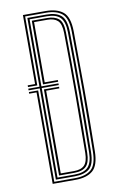

<svg xmlns="http://www.w3.org/2000/svg" viewBox="-90 -848 536 896"><g transform="rotate(-10 178.0 -400.0)"><path d="M85 0V-433.5H50V-441.2H94V-8.2H193Q242.2 -8.2 268.6 -30.5Q295 -52.8 296 -115.2Q298.2 -259.5 298.2 -397.2Q298.2 -535 296 -684.8Q295 -748.5 268.4 -770.1Q241.8 -791.8 193.8 -791.8H94V-465H50V-473H85V-800H193.8Q245.5 -800 274.8 -776.4Q304 -752.8 305.2 -685Q307 -549 307.4 -413.2Q307.8 -277.5 305.2 -115.2Q304 -48.2 275.1 -24.1Q246.2 0 193 0ZM103 -16.8V-449.2H50V-457.2H103V-783.2H193.8Q239 -783.2 262.5 -763Q286 -742.8 287 -684.8Q289.2 -540.2 289.2 -402.6Q289.2 -265 287 -115.2Q286 -56 261.8 -36.4Q237.5 -16.8 193 -16.8ZM112.2 -25H193Q237.5 -25 257.4 -46Q277.2 -67 277.8 -115.2Q279.8 -263.8 279.8 -399.9Q279.8 -536 277.8 -685Q277.2 -733.8 257.5 -754.4Q237.8 -775 193.8 -775H112.2V-457.2H193V-449.2H112.2ZM121.2 -33.2V-441.2H193V-433.5H130.5V-41.5H193Q227.5 -41.5 243.2 -58.1Q259 -74.8 259.8 -115.2Q261.2 -239.8 261.6 -379.9Q262 -520 259.8 -685Q259 -727.5 242.2 -743Q225.5 -758.5 193.8 -758.5H130.5V-473H193V-465H121.2V-766.8H193.8Q229.2 -766.8 248.8 -750.1Q268.2 -733.5 268.8 -685Q270.5 -543.5 270.6 -406.9Q270.8 -270.2 268.8 -115.2Q268.2 -70.2 250.4 -51.8Q232.5 -33.2 193 -33.2Z"/></g></svg>

Font: Big Shoulders Inline Display Light
Style: Regular
Weight: 300
Designer: Patric King
Foundry: XO Type Co
Version: Version 1.000